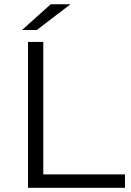

<svg xmlns="http://www.w3.org/2000/svg" viewBox="-20 -901 629 921"><path d="M114.3 0V-700H187.6V-64.3H579.6V0ZM85.5 -757 223.3 -880.6H318.2L156.3 -757Z"/></svg>

Font: Montserrat Alternates Thin
Style: Regular
Weight: 100
Designer: Julieta Ulanovsky
Foundry: Julieta Ulanovsky
Version: Version 9.000